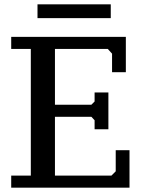

<svg xmlns="http://www.w3.org/2000/svg" viewBox="-20 -871 685 891"><path d="M564 -700V-536H500V-622L480 -644H235V-385H404L419 -400V-442H483V-271H419V-313L404 -329H235V-56H497L517 -76V-174H581V0H32V-56H123V-644H32V-700ZM154 -787V-851H494V-787Z"/></svg>

Font: PT Serif Caption
Style: Regular
Weight: 400
Designer: A.Korolkova, O.Umpeleva, V.Yefimov
Foundry: ParaType Ltd
Version: Version 1.000W OFL